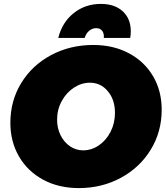

<svg xmlns="http://www.w3.org/2000/svg" viewBox="-20 -946 847 982"><path d="M807 -385Q807 -272 751 -180.5Q695 -89 598 -36.5Q501 16 383 16Q280 16 200.5 -27Q121 -70 77 -146Q33 -222 33 -318Q33 -431 89 -522Q145 -613 242 -664.5Q339 -716 457 -716Q560 -716 639.5 -673.5Q719 -631 763 -556Q807 -481 807 -385ZM272 -334Q272 -290 290 -254Q308 -218 338.5 -197.5Q369 -177 405 -177Q448 -177 485.5 -202.5Q523 -228 545.5 -272Q568 -316 568 -369Q568 -436 531.5 -479.5Q495 -523 440 -523Q397 -523 358.5 -498Q320 -473 296 -429.5Q272 -386 272 -334ZM472 -802Q452 -802 436 -788.5Q420 -775 413 -752H278Q298 -832 357 -879Q416 -926 496 -926Q567 -926 608 -888Q649 -850 649 -785Q649 -770 646 -752H511Q513 -775 502.5 -788.5Q492 -802 472 -802Z"/></svg>

Font: Gontserrat Black
Style: Italic
Weight: 900
Italic angle: -11.3°
Designer: Julieta Ulanovsky
Foundry: Julieta Ulanovsky
Version: Version 6.001